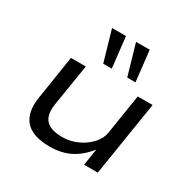

<svg xmlns="http://www.w3.org/2000/svg" viewBox="-169 -931 1105 1108"><g transform="rotate(30 383.5 -377.5)"><path d="M298 9Q225 9 177.5 -14.5Q130 -38 111.5 -87Q93 -136 105 -208L150 -496H249L204 -216Q197 -169 208 -137.5Q219 -106 250.5 -90.5Q282 -75 333 -75Q388 -75 436 -97.5Q484 -120 515.5 -155.5Q547 -191 553 -230L595 -496H694L615 0H524L541 -111Q494 -51 435.5 -21Q377 9 298 9ZM488 -560 429 -764H520L543 -560ZM328 -560 269 -764H362L385 -560Z"/></g></svg>

Font: Nunito Sans 7pt Expanded
Style: Italic
Weight: 400
Width: 7
Italic angle: -9°
Designer: Vernon Adams
Foundry: Vernon Adams
Version: Version 3.101;gftools[0.9.27]